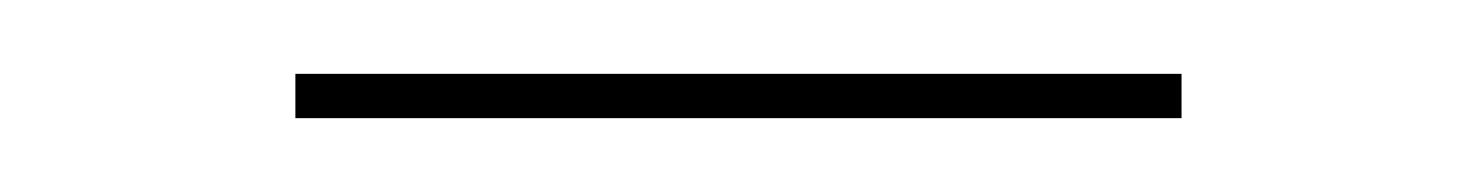

<svg xmlns="http://www.w3.org/2000/svg" viewBox="-20 -301 400 52"><path d="M60 -269V-281H300V-269Z"/></svg>

Font: Bodoni Moda 18pt
Style: Bold
Weight: 700
Designer: Owen Earl
Foundry: indestructible type
Version: Version 2.004